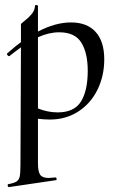

<svg xmlns="http://www.w3.org/2000/svg" viewBox="-20 -484 478 779"><path d="M134 -2V178Q134 212 143 225Q152 238 177 238Q184 238 204 236Q208 235 209.5 240.5Q211 246 207 247L17 275Q13 276 11.5 270Q10 264 14 263Q37 259 47 252.5Q57 246 60 232Q63 218 63 185L65 -292Q35 -270 19 -257L17 -256Q13 -256 10 -260.5Q7 -265 9 -267Q45 -299 65 -313V-386Q65 -388 81 -400.5Q97 -413 109 -427.5Q121 -442 122 -460Q122 -464 128 -463.5Q134 -463 134 -459V-356Q205 -393 268 -393Q333 -393 368 -354.5Q403 -316 403 -243Q403 -176 375.5 -120Q348 -64 297.5 -31.5Q247 1 182 1Q161 1 134 -2ZM134 -333V-44Q174 -28 214 -28Q281 -28 308.5 -72Q336 -116 336 -197Q336 -269 310 -311Q284 -353 220 -353Q179 -353 134 -333Z"/></svg>

Font: Cormorant Upright Medium
Style: Regular
Weight: 500
Designer: Christian Thalmann (Catharsis Fonts)
Foundry: Catharsis Fonts
Version: Version 3.302